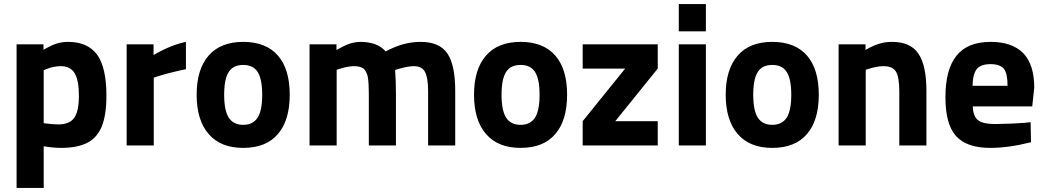

<svg xmlns="http://www.w3.org/2000/svg" viewBox="-20 -719 5166 949"><path d="M62 -500V210H196V4Q244 12 281 12Q362 12 411 -13Q460 -38 483 -94Q506 -151 506 -246Q506 -385 460 -449Q413 -512 317 -512Q288 -512 261 -504Q237 -497 195 -473V-500ZM268 -104Q241 -104 196 -110V-372L208 -377Q246 -392 280 -392Q328 -392 349 -357Q370 -322 370 -246Q370 -169 347 -137Q324 -104 268 -104Z M606 -500V0H740V-335L760 -342Q830 -363 899 -377V-512Q825 -497 739 -447V-500Z M1182 12Q1296 12 1354 -57Q1412 -124 1412 -251Q1412 -377 1354 -444Q1295 -512 1182 -512Q1070 -512 1011 -444Q952 -376 952 -251Q952 -125 1011 -57Q1070 12 1182 12ZM1088 -251Q1088 -329 1111 -364Q1133 -398 1182 -398Q1231 -398 1253 -364Q1276 -329 1276 -251Q1276 -172 1253 -137Q1230 -102 1182 -102Q1134 -102 1111 -137Q1088 -172 1088 -251Z M1510 -500V0H1644V-374L1656 -378Q1700 -392 1730 -392Q1760 -392 1777 -380Q1792 -366 1798 -339Q1803 -307 1803 -257V0H1937V-259Q1937 -313 1933 -373L1948 -378Q1998 -392 2025 -392Q2066 -392 2081 -363Q2096 -334 2096 -267V0H2230V-271Q2230 -398 2191 -455Q2152 -512 2059 -512Q2017 -512 1975 -501Q1932 -489 1886 -465Q1865 -489 1833 -501Q1798 -512 1765 -512Q1735 -512 1708 -503Q1680 -493 1643 -472V-500Z M2553 12Q2667 12 2725 -57Q2783 -124 2783 -251Q2783 -377 2725 -444Q2666 -512 2553 -512Q2441 -512 2382 -444Q2323 -376 2323 -251Q2323 -125 2382 -57Q2441 12 2553 12ZM2459 -251Q2459 -329 2482 -364Q2504 -398 2553 -398Q2602 -398 2624 -364Q2647 -329 2647 -251Q2647 -172 2624 -137Q2601 -102 2553 -102Q2505 -102 2482 -137Q2459 -172 2459 -251Z M2860 -120V0H3231V-120H3021L3231 -380V-500H2860V-380H3070Z M3335 -500V0H3469V-500ZM3335 -699V-564H3469V-699Z M3797 12Q3911 12 3969 -57Q4027 -124 4027 -251Q4027 -377 3969 -444Q3910 -512 3797 -512Q3685 -512 3626 -444Q3567 -376 3567 -251Q3567 -125 3626 -57Q3685 12 3797 12ZM3703 -251Q3703 -329 3726 -364Q3748 -398 3797 -398Q3846 -398 3868 -364Q3891 -329 3891 -251Q3891 -172 3868 -137Q3845 -102 3797 -102Q3749 -102 3726 -137Q3703 -172 3703 -251Z M4125 -500V0H4259V-374L4271 -378Q4315 -392 4346 -392Q4393 -392 4409 -364Q4425 -336 4425 -267V0H4559V-271Q4559 -394 4520 -453Q4481 -512 4389 -512Q4355 -512 4326 -503Q4293 -493 4258 -472V-500Z M4874 12Q4965 12 5076 -16L5074 -115L5046 -112Q4999 -109 4979 -108Q4917 -106 4900 -106Q4859 -106 4835 -114Q4811 -122 4801 -140Q4789 -160 4788 -193H5082L5092 -286Q5092 -399 5038 -456Q4982 -512 4877 -512Q4762 -512 4708 -444Q4653 -377 4653 -238Q4653 -105 4705 -47Q4758 12 4874 12ZM4960 -295H4787Q4788 -352 4808 -378Q4828 -402 4876 -402Q4922 -402 4942 -379Q4960 -355 4960 -295Z"/></svg>

Font: Online Auction - Bold
Style: Bold
Weight: 500
Designer: Mohamed Mostafa, the designer of Online Auction
Foundry: Kief Type Foundry
Version: ""